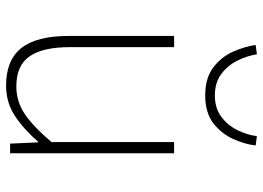

<svg xmlns="http://www.w3.org/2000/svg" viewBox="-134 -698 846 617"><g transform="rotate(90 288.5 -390.0)"><path d="M255 13Q174 13 135 -36Q96 -85 96 -188V-527H132V-192Q132 -105 161.5 -62.5Q191 -20 258 -20Q307 -20 347.5 -47.5Q388 -75 437 -133V-527H473V0H442L438 -90H436Q396 -44 353 -15.5Q310 13 255 13ZM287 -627Q231 -627 197 -653Q163 -679 146.5 -716.5Q130 -754 125 -789L155 -793Q160 -761 175.5 -730Q191 -699 218.5 -678.5Q246 -658 287 -658Q328 -658 355.5 -678.5Q383 -699 398.5 -730Q414 -761 418 -793L448 -789Q444 -754 427 -716.5Q410 -679 376.5 -653Q343 -627 287 -627Z"/></g></svg>

Font: Noto Sans SC Thin
Style: Regular
Weight: 100
Designer: Ryoko NISHIZUKA 西塚涼子 (kana, bopomofo & ideographs); Paul D. Hunt (Latin, Greek & Cyrillic); Sandoll Communications 산돌커뮤니
Foundry: Adobe
Version: Version 2.004-H2;hotconv 1.0.118;makeotfexe 2.5.65603